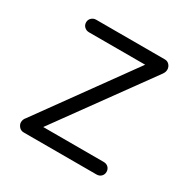

<svg xmlns="http://www.w3.org/2000/svg" viewBox="-125 -630 728 743"><g transform="rotate(30 239.5 -259.0)"><path d="M428 -28Q428 -16 420 -8Q412 0 399 0H74Q61 0 53 -9.5Q45 -19 45 -29Q45 -42 54 -52L350 -462H99Q87 -462 78.5 -470Q70 -478 70 -490Q70 -502 78.5 -510Q87 -518 99 -518H406Q418 -518 426 -509Q434 -500 434 -488Q434 -477 426 -466L129 -56H399Q412 -56 420 -48Q428 -40 428 -28Z"/></g></svg>

Font: Quicksand
Style: Regular
Weight: 400
Designer: Andrew Paglinawan
Foundry: Andrew Paglinawan
Version: Version 3.000